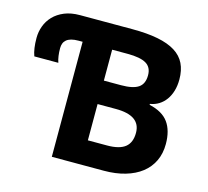

<svg xmlns="http://www.w3.org/2000/svg" viewBox="-103 -833 1028 951"><g transform="rotate(15 411.0 -357.0)"><path d="M240.2 -589.8H219.7Q197.8 -589.8 182.6 -585.7Q167.5 -581.5 158.2 -573.7Q148.9 -565.9 144.8 -555.2Q140.6 -544.4 140.6 -530.8Q140.6 -508.8 143.1 -491.2Q145.5 -473.6 150.9 -458H27.8Q14.6 -493.2 14.6 -549.3Q14.6 -580.6 25.4 -610.1Q36.1 -639.6 58.3 -662.8Q80.6 -686 114.3 -700Q147.9 -713.9 193.8 -713.9H462.4Q538.6 -713.9 593.3 -703.1Q647.9 -692.4 683.1 -670.4Q718.3 -648.4 734.9 -614.3Q751.5 -580.1 751.5 -533.2Q751.5 -501.5 743.7 -474.9Q735.8 -448.2 721.4 -428.2Q707 -408.2 686.8 -395.5Q666.5 -382.8 641.6 -378.9V-374Q709.5 -358.9 739.5 -317.4Q769.5 -275.9 769.5 -207Q769.5 -158.2 751.2 -119.9Q732.9 -81.5 698.7 -54.9Q664.6 -28.3 616 -14.2Q567.4 0 507.3 0H240.2ZM391.6 -311V-125H490.2Q553.2 -125 582.8 -148.7Q612.3 -172.4 612.3 -222.2Q612.3 -311 485.4 -311ZM391.6 -431.2H479.5Q541 -431.2 568.6 -450.2Q596.2 -469.2 596.2 -513.2Q596.2 -554.2 566.2 -572Q536.1 -589.8 471.2 -589.8H391.6Z"/></g></svg>

Font: Zoram GWebM
Style: Bold
Weight: 700
Foundry: Ascender Corporation
Version: Version 1.000